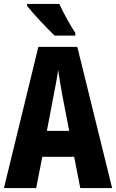

<svg xmlns="http://www.w3.org/2000/svg" viewBox="-20 -951 587 971"><path d="M280 -931H117V-921C143 -887 223 -802 256 -771H361V-784C341 -814 298 -890 280 -931ZM386 0H547L371 -714H174L0 0H163L194 -158H355ZM295 -470 330 -289H217L252 -472C260 -513 270 -564 274 -598C280 -560 285 -522 295 -470Z"/></svg>

Font: Noto Sans Gurmukhi UI ExtraCondensed ExtraBold
Style: Regular
Weight: 800
Width: 2
Designer: Jelle Bosma - Monotype Design Team
Foundry: Monotype Imaging Inc.
Version: Version 2.004